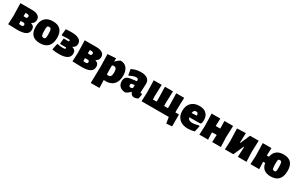

<svg xmlns="http://www.w3.org/2000/svg" viewBox="219 -2009 5731 3718"><g transform="rotate(30 3084.0 -149.5)"><path d="M44 0 53 -190 46 -472H311Q395 -472 441 -440.5Q487 -409 487 -349Q487 -276 416 -242Q460 -228 479 -203Q498 -178 498 -138Q498 -62 435.5 -28Q373 6 250 6Q178 6 44 0ZM230 -360H227L224 -284L282 -281Q310 -292 310 -323Q310 -345 294.5 -352.5Q279 -360 230 -360ZM298 -177 222 -176 225 -109Q254 -105 279 -105Q321 -105 321 -144Q321 -164 298 -177Z M773 -484Q885 -484 942 -424Q999 -364 999 -247Q999 -119 937.5 -53.5Q876 12 756 12Q530 12 530 -223Q530 -352 591.5 -418Q653 -484 773 -484ZM759 -353Q730 -353 721 -334.5Q712 -316 712 -257Q712 -169 723 -141.5Q734 -114 770 -114Q798 -114 807 -132.5Q816 -151 816 -211Q816 -298 805 -325.5Q794 -353 759 -353Z M1183 9Q1088 9 1029 -6L1058 -141L1070 -148Q1121 -132 1182 -132Q1248 -132 1248 -155Q1248 -162 1237 -172H1112L1103 -184L1114 -299L1224 -298Q1234 -307 1234 -319Q1234 -331 1224 -334Q1214 -337 1180 -337Q1122 -337 1060 -331L1046 -340L1059 -474Q1106 -480 1185 -480Q1295 -480 1352.5 -446Q1410 -412 1410 -348Q1410 -274 1338 -241Q1383 -228 1403 -203.5Q1423 -179 1423 -137Q1423 -65 1361.5 -28Q1300 9 1183 9Z M1482 0 1491 -190 1484 -472H1749Q1833 -472 1879 -440.5Q1925 -409 1925 -349Q1925 -276 1854 -242Q1898 -228 1917 -203Q1936 -178 1936 -138Q1936 -62 1873.5 -28Q1811 6 1688 6Q1616 6 1482 0ZM1668 -360H1665L1662 -284L1720 -281Q1748 -292 1748 -323Q1748 -345 1732.5 -352.5Q1717 -360 1668 -360ZM1736 -177 1660 -176 1663 -109Q1692 -105 1717 -105Q1759 -105 1759 -144Q1759 -164 1736 -177Z M2184 -474V-404H2191Q2233 -454 2287 -479Q2375 -479 2424 -418Q2473 -357 2473 -248Q2473 -124 2409.5 -56Q2346 12 2231 12Q2210 12 2188 9L2192 185H1998L2006 -190L1999 -461ZM2184 -210 2186 -113Q2206 -108 2220 -108Q2257 -108 2273.5 -134Q2290 -160 2290 -217Q2290 -273 2274 -299Q2258 -325 2223 -325Q2201 -325 2184 -313Z M2742 -484Q2834 -484 2884 -446.5Q2934 -409 2934 -339Q2934 -322 2930 -241Q2926 -160 2926 -148Q2926 -127 2940 -127Q2946 -127 2957 -130L2969 -120L2952 -20Q2915 6 2859 10Q2798 5 2773 -61H2766Q2722 -10 2666 11Q2590 10 2544.5 -31.5Q2499 -73 2499 -145Q2499 -256 2614 -272L2756 -291V-303Q2756 -329 2745.5 -340Q2735 -351 2709 -351Q2653 -351 2564 -303L2552 -311L2531 -434Q2628 -484 2742 -484ZM2756 -206 2699 -198Q2672 -194 2672 -162Q2672 -122 2709 -122Q2733 -122 2756 -138Z M3027 0 3035 -190 3029 -470H3207L3198 -209L3201 -139H3284L3286 -190L3279 -470H3459L3450 -209L3452 -139H3536L3538 -190L3532 -470H3709L3701 -209L3703 -140H3783V126L3658 135L3636 0Z M4065 12Q3941 12 3871.5 -54Q3802 -120 3802 -236Q3802 -351 3868 -417Q3934 -483 4049 -483Q4165 -483 4219.5 -412.5Q4274 -342 4251 -221L4230 -196L3982 -194Q3999 -126 4085 -126Q4132 -126 4228 -151L4242 -141L4212 -9Q4132 12 4065 12ZM4043 -359Q3990 -359 3980 -288L4090 -292L4092 -306Q4092 -359 4043 -359Z M4320 0 4329 -190 4322 -472H4516L4510 -304L4567 -303L4612 -304L4608 -472H4802L4793 -210L4801 0H4606L4614 -162L4557 -163L4509 -160L4515 0Z M4891 0 4900 -190 4891 -468 5085 -476 5078 -259H5088L5181 -472H5374L5365 -215L5374 0H5180L5189 -177L5190 -227H5180L5080 0Z M5463 0 5472 -190 5465 -472H5659L5653 -304L5675 -303H5701Q5734 -484 5931 -484Q6152 -484 6152 -247Q6152 12 5915 12Q5725 12 5698 -162L5667 -163L5652 -162L5658 0ZM5929 -114Q5955 -114 5962 -132Q5969 -150 5969 -211Q5969 -300 5959.5 -326.5Q5950 -353 5917 -353Q5890 -353 5883 -335Q5876 -317 5876 -257Q5876 -168 5885.5 -141Q5895 -114 5929 -114Z"/></g></svg>

Font: Alegreya Sans Black
Style: Regular
Weight: 900
Designer: Juan Pablo del Peral
Foundry: Huerta Tipografica
Version: Version 2.007